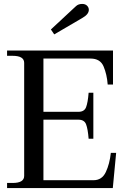

<svg xmlns="http://www.w3.org/2000/svg" viewBox="-20 -957 647 977"><path d="M256 -782 239 -807 354 -914Q355 -915 367 -926Q379 -937 398 -937Q414 -937 423 -928Q432 -919 432 -907Q432 -884 398 -865ZM571 -179 554 0H16V-26H44Q103 -26 103 -62V-637Q103 -673 44 -673H16V-700H555V-527H528Q524 -579 507 -619Q490 -659 441 -659H201V-388H379Q409 -388 418 -411.5Q427 -435 431 -485H455V-251H431Q427 -301 418 -324.5Q409 -348 379 -348H201V-40H456Q499 -40 518.5 -81.5Q538 -123 544 -179Z"/></svg>

Font: TavirajRegular
Style: Regular
Weight: 400
Designer: Katatrad Team
Foundry: CadsonDemak
Version: Version 1.001